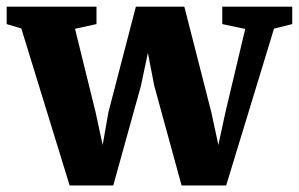

<svg xmlns="http://www.w3.org/2000/svg" viewBox="-24 -564 918 590"><path d="M-3.5 -490V-543.5H272.5V-490L206.5 -475.5L270 -218L291.5 -118.5L309 -218.5L393.5 -543.5H542.5L625.5 -218.5L647 -118.5L668.5 -218L729.5 -475L659 -490V-543.5H874V-490L818 -476L671 6H534L450 -300.5L430.5 -401.5L409 -300L324 6H190L41.5 -476.5Z"/></svg>

Font: Merriweather 48pt Black
Style: Regular
Weight: 900
Version: Version 2.100